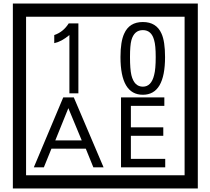

<svg xmlns="http://www.w3.org/2000/svg" viewBox="-20 -980 1195 1090"><path d="M1103 90H53V-960H1103ZM1028 15V-885H128V15ZM425 -450H374V-781Q328 -743 288 -735V-781Q339 -798 370 -847H425ZM917 -656Q917 -442 791 -442Q664 -442 664 -656Q664 -744 685 -789Q714 -855 791 -855Q868 -855 897 -789Q917 -745 917 -656ZM864 -656Q864 -723 855 -752Q840 -809 791 -809Q742 -809 726 -752Q718 -723 718 -656Q718 -587 726 -553Q742 -488 791 -488Q839 -488 855 -554Q864 -587 864 -656ZM568 -30H510L467 -136H272L229 -30H172L339 -427H399ZM444 -183 368 -366 294 -183ZM918 -30H667V-427H913V-379H723V-257H907V-209H723V-78H918Z"/></svg>

Font: Unicode BMP Fallback SIL
Style: Regular
Weight: 400
Foundry: NRSI, SIL International
Version: Version 5.1 Based on Unicode 5.1